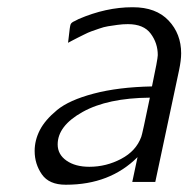

<svg xmlns="http://www.w3.org/2000/svg" viewBox="-20 -505 532 533"><path d="M76.2 -85.9Q76.2 -115.7 90.6 -143.8Q105 -171.9 138.4 -199.5Q171.9 -227.1 240 -245.1Q308.1 -263.2 401.9 -265.1Q418 -341.3 418 -352.1Q418 -385.3 398.4 -411.6Q378.9 -438 335 -438Q320.8 -438 306.4 -436Q292 -434.1 280 -432.1Q268.1 -430.2 255.1 -425.5Q242.2 -420.9 233.6 -418Q225.1 -415 213.1 -408.9Q201.2 -402.8 196 -400.4Q190.9 -397.9 180.9 -392.6Q170.9 -387.2 168.9 -386.2Q169.9 -392.1 170.9 -402.8Q173.8 -431.6 176 -437.3Q178.2 -442.9 188 -446.8Q193.8 -449.7 198.2 -452.1Q274.4 -484.9 347.2 -484.9Q348.1 -484.9 349.1 -484.9Q413.1 -484.9 448 -448Q482.9 -411.1 482.9 -356.9Q482.9 -337.9 477.1 -310.1L411.1 0H347.2L361.8 -68.8Q285.2 7.8 163.6 7.8Q162.6 7.8 162.1 7.8Q116.2 7.8 96.2 -21Q76.2 -49.8 76.2 -85.9ZM140.1 -104Q140.1 -76.2 164.6 -59.1Q189 -42 228 -42Q274.9 -42 316.4 -64Q357.9 -85.9 372.1 -125Q375 -131.8 396 -233.9Q278.8 -232.9 209.5 -194.3Q140.1 -155.8 140.1 -104Z"/></svg>

Font: CMU Bright
Style: Oblique
Weight: 500
Italic angle: -12°
Version: Version 0.7.0